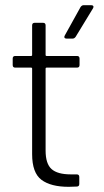

<svg xmlns="http://www.w3.org/2000/svg" viewBox="-20 -720 400 741"><path d="M277 -459H160Q156 -459 156 -455V-139Q156 -88 179 -67.5Q202 -47 253 -47H276Q286 -47 286 -37V-10Q286 0 276 0L245 1Q176 1 140 -26Q104 -53 104 -125V-455Q104 -459 100 -459H39Q29 -459 29 -469V-494Q29 -504 39 -504H100Q104 -504 104 -508V-622Q104 -632 114 -632H146Q156 -632 156 -622V-508Q156 -504 160 -504H277Q287 -504 287 -494V-469Q287 -459 277 -459ZM303 -700H332Q338 -700 340 -696.5Q342 -693 339 -688L272 -578Q267 -571 260 -571H237Q231 -571 229 -574.5Q227 -578 230 -583L291 -693Q296 -700 303 -700Z"/></svg>

Font: Barlow Light
Style: Regular
Weight: 300
Designer: Jeremy Tribby
Foundry: Tribby Type
Version: Version 1.422